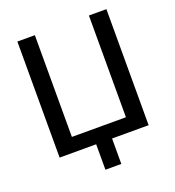

<svg xmlns="http://www.w3.org/2000/svg" viewBox="-156 -853 1036 1135"><g transform="rotate(-20 362.0 -285.0)"><path d="M642 -730V0H412V160H312V0H82V-730H192V-90H532V-730Z"/></g></svg>

Font: M PLUS 1p Medium
Style: Regular
Weight: 500
Version: Version 1.062